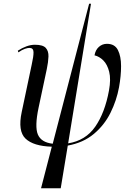

<svg xmlns="http://www.w3.org/2000/svg" viewBox="-20 -780 672 1034"><path d="M201 234 259 10Q160 7 117.5 -33.5Q75 -74 97 -177L151 -433Q161 -477 160.5 -499.5Q160 -522 138 -522Q129 -522 114 -517Q99 -512 79 -498L76 -507Q99 -522 122.5 -530.5Q146 -539 168 -539Q211 -539 226.5 -522Q242 -505 241 -475.5Q240 -446 232 -408L188 -201Q166 -98 184 -55.5Q202 -13 264 -6L460 -760H470L347 -8Q441 -23 493 -98Q545 -173 567 -293Q578 -354 568 -393.5Q558 -433 536.5 -454.5Q515 -476 489 -482Q494 -511 512.5 -527.5Q531 -544 556 -544Q598 -544 615 -510.5Q632 -477 632 -424Q632 -371 621 -310Q608 -239 575 -172.5Q542 -106 485 -58.5Q428 -11 345 4L307 234Z"/></svg>

Font: Noto Serif Display ExtraCondensed
Style: Italic
Weight: 400
Width: 2
Italic angle: -12°
Designer: Monotype Design Team
Foundry: Monotype Imaging Inc.
Version: Version 2.009